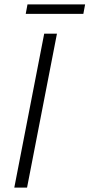

<svg xmlns="http://www.w3.org/2000/svg" viewBox="-20 -853 407 873"><path d="M45 0H103L239 -700H181ZM97 -790H359L367 -833H105Z"/></svg>

Font: Uncut Sans Light Italic
Style: Regular
Weight: 300
Italic angle: -11°
Designer: Kasper Nordkvist
Foundry: UNCUT.wtf
Version: Version 1.304;Glyphs 3.2 (3246)